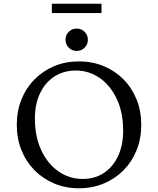

<svg xmlns="http://www.w3.org/2000/svg" viewBox="-20 -999 847 1029"><path d="M403 10Q331 10 270.5 -15.5Q210 -41 165 -86.5Q120 -132 95 -194Q70 -256 70 -330Q70 -404 95 -466Q120 -528 165 -573.5Q210 -619 270.5 -644.5Q331 -670 403 -670Q475 -670 536 -644.5Q597 -619 642 -573.5Q687 -528 712 -466Q737 -404 737 -330Q737 -256 712 -194Q687 -132 642 -86.5Q597 -41 536 -15.5Q475 10 403 10ZM424 -40Q488 -40 536.5 -72Q585 -104 612.5 -162Q640 -220 640 -299Q640 -396 606 -468.5Q572 -541 514.5 -581Q457 -621 386 -621Q322 -621 272.5 -589.5Q223 -558 195 -500Q167 -442 167 -363Q167 -266 201.5 -193Q236 -120 294 -80Q352 -40 424 -40ZM391 -726Q366 -726 348.5 -743.5Q331 -761 331 -786Q331 -811 348.5 -828.5Q366 -846 391 -846Q416 -846 433.5 -828.5Q451 -811 451 -786Q451 -761 433.5 -743.5Q416 -726 391 -726ZM258 -929V-979H524V-929Z"/></svg>

Font: Spectral
Style: Regular
Weight: 400
Designer: Jean-Baptiste Levee
Foundry: Production Type
Version: Version 2.001